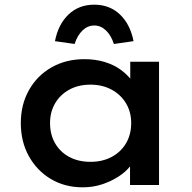

<svg xmlns="http://www.w3.org/2000/svg" viewBox="-20 -791 822 821"><path d="M334 10Q257 10 197.5 -25.5Q138 -61 103.5 -123Q69 -185 69 -265Q69 -344 104 -406Q139 -468 200.5 -503Q262 -538 341 -538Q388 -538 427.5 -526Q467 -514 496.5 -492.5Q526 -471 544 -445.5Q562 -420 566 -392L537 -395V-527H660V0H536V-134L563 -133Q558 -108 538.5 -82.5Q519 -57 487.5 -36.5Q456 -16 417 -3Q378 10 334 10ZM367 -99Q418 -99 457.5 -120Q497 -141 519 -178.5Q541 -216 541 -265Q541 -312 519 -349Q497 -386 457.5 -407.5Q418 -429 367 -429Q315 -429 276 -407.5Q237 -386 215.5 -349Q194 -312 194 -265Q194 -216 215.5 -178.5Q237 -141 276 -120Q315 -99 367 -99ZM299 -603 215 -615Q229 -687 273 -729Q317 -771 383 -771Q449 -771 493 -729Q537 -687 551 -615L467 -603Q455 -640 433 -661Q411 -682 383 -682Q355 -682 333 -661Q311 -640 299 -603Z"/></svg>

Font: Lexend Exa Medium
Style: Regular
Weight: 500
Designer: Bonnie Shaver-Troup, Thomas Jockin
Foundry: Lexend
Version: Version 1.007